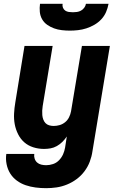

<svg xmlns="http://www.w3.org/2000/svg" viewBox="-20 -770 640 1003"><path d="M221 213Q193 213 166 209.5Q139 206 114 197.5Q89 189 68 173.5Q47 158 33.5 136.5Q20 115 14.5 88Q9 61 13 34H159Q157 47 161 59Q165 71 174 79Q183 87 195.5 90Q208 93 221 93Q239 93 257 87Q275 81 288.5 67Q302 53 309.5 36Q317 19 320 1L329 -57Q319 -42 306 -29Q293 -16 277 -7Q261 2 244 5Q227 8 210 8Q181 8 154 -0.5Q127 -9 107 -26.5Q87 -44 74.5 -69Q62 -94 57 -121Q52 -148 53.5 -177Q55 -206 60 -235L108 -530H255L203 -216Q201 -204 200.5 -192Q200 -180 201 -168.5Q202 -157 206 -146Q210 -135 217.5 -127Q225 -119 236.5 -115.5Q248 -112 260 -112Q276 -112 291.5 -116.5Q307 -121 320 -131.5Q333 -142 340.5 -157Q348 -172 351 -188L408 -530H554L463 20Q459 48 449 74.5Q439 101 421.5 124.5Q404 148 380.5 165.5Q357 183 330 194Q303 205 275.5 209Q248 213 221 213ZM345 -610Q324 -610 302.5 -612.5Q281 -615 262 -622Q243 -629 226.5 -640.5Q210 -652 200 -669.5Q190 -687 188 -708Q186 -729 189 -750H307Q305 -739 309 -729.5Q313 -720 321 -714.5Q329 -709 339.5 -707.5Q350 -706 361 -706Q371 -706 382 -707.5Q393 -709 403 -714.5Q413 -720 420 -729.5Q427 -739 429 -750H547Q543 -728 534 -707Q525 -686 509 -669Q493 -652 473 -640.5Q453 -629 431.5 -622Q410 -615 388 -612.5Q366 -610 345 -610Z"/></svg>

Font: Iosevka Curly Heavy Extended
Style: Italic
Weight: 900
Width: 7
Italic angle: -9°
Monospace: yes
Designer: Belleve Invis
Foundry: Belleve Invis
Version: Version 11.1.0; ttfautohint (v1.8.3)